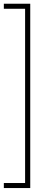

<svg xmlns="http://www.w3.org/2000/svg" viewBox="-24 -832 258 1005"><path d="M-3.9 -812.5H134.3V152.3H-3.9V126H107.4V-786.1H-3.9Z"/></svg>

Font: TypoPRO Roboto
Style: Regular
Weight: 250
Designer: Google
Version: Version 2.136; 2016